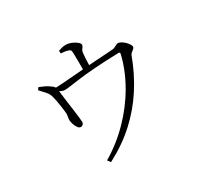

<svg xmlns="http://www.w3.org/2000/svg" viewBox="-165 -991 1329 1262"><g transform="rotate(-30 500.0 -359.5)"><path d="M322 26Q427 -36 514.5 -125Q602 -214 662.5 -319Q723 -424 749 -532Q751 -543 749 -545.5Q747 -548 737 -548Q631 -545 557 -539.5Q483 -534 434 -527.5Q385 -521 356.5 -517Q328 -513 315 -513Q301 -513 287.5 -520Q274 -527 252 -539L251 -556Q281 -556 324.5 -559Q368 -562 416 -566Q464 -570 506 -573Q542 -576 582.5 -578.5Q623 -581 660 -583.5Q697 -586 721 -588Q730 -589 738 -593.5Q746 -598 754 -602Q762 -606 769 -606Q779 -606 792 -598.5Q805 -591 817 -579.5Q829 -568 836.5 -556Q844 -544 844 -536Q844 -529 836.5 -522Q829 -515 819.5 -508Q810 -501 807 -492Q764 -375 699.5 -275Q635 -175 546.5 -94Q458 -13 339 49ZM285 -250Q273 -249 263 -262Q253 -275 247 -292.5Q241 -310 240 -323Q239 -332 241.5 -344.5Q244 -357 245 -370Q245 -382 242.5 -400.5Q240 -419 237 -439.5Q234 -460 230.5 -478Q227 -496 224 -507Q218 -536 199 -557.5Q180 -579 160 -600L172 -617Q193 -608 210 -600.5Q227 -593 242 -582Q262 -569 268.5 -559Q275 -549 276 -532Q276 -527 279.5 -501Q283 -475 287.5 -439.5Q292 -404 297 -369.5Q302 -335 304.5 -309.5Q307 -284 307 -279Q308 -265 301 -258Q294 -251 285 -250ZM484 -547Q484 -553 484 -572Q484 -591 484 -615Q484 -639 483.5 -661Q483 -683 483 -695Q482 -711 479.5 -716.5Q477 -722 465 -726Q456 -730 440.5 -732Q425 -734 410 -735L409 -756Q426 -762 439 -765Q452 -768 467 -768Q486 -768 508 -759Q530 -750 545 -737.5Q560 -725 560 -716Q560 -707 554.5 -700Q549 -693 544 -684.5Q539 -676 538 -661Q536 -646 535 -624.5Q534 -603 533.5 -582.5Q533 -562 533 -548Z"/></g></svg>

Font: Noto Serif HK ExtraLight Light
Style: Regular
Weight: 300
Version: Version 2.002-H1;hotconv 1.1.0;makeotfexe 2.6.0